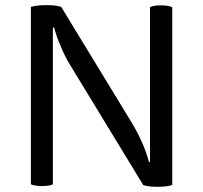

<svg xmlns="http://www.w3.org/2000/svg" viewBox="-20 -718 786 743"><path d="M184.6 -611.3Q185.5 -611.3 189.5 -611.3Q199.2 -574.2 215.8 -537.1Q231.4 -499 250 -468.8Q344.7 -313.5 534.2 -2Q542 1 555.7 2.9Q568.4 4.9 588.9 4.9Q610.4 4.9 624 2.9Q636.7 1 646.5 -2Q646.5 -231.4 646.5 -690.4Q639.6 -693.4 628.9 -695.3Q619.1 -697.3 602.5 -697.3Q586.9 -697.3 577.1 -695.3Q567.4 -693.4 560.5 -690.4Q560.5 -490.2 560.5 -90.8Q559.6 -90.8 556.6 -90.8Q545.9 -130.9 528.3 -169.9Q510.7 -209 489.3 -244.1Q398.4 -392.6 216.8 -691.4Q207 -694.3 194.3 -696.3Q180.7 -698.2 160.2 -698.2Q138.7 -698.2 124 -696.3Q110.4 -694.3 99.6 -691.4Q99.6 -657.2 99.6 -590.8Q99.6 -444.3 99.6 -4.9Q106.4 -1 117.2 0Q127 2 142.6 2Q159.2 2 168.9 0Q178.7 -1 184.6 -4.9Q184.6 -207 184.6 -611.3Z"/></svg>

Font: cl
Style: Regular
Weight: 400
Designer: Mitja Miklavcic
Version: Version 1.0